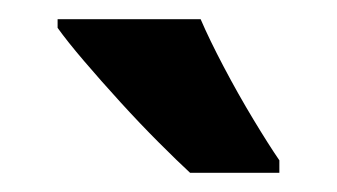

<svg xmlns="http://www.w3.org/2000/svg" viewBox="-20 -786 351 200"><path d="M189 -766Q198 -745 213 -716.5Q228 -688 244 -661.5Q260 -635 271 -619V-606H178Q165 -618 145.5 -637.5Q126 -657 105.5 -679.5Q85 -702 67.5 -722.5Q50 -743 40 -757V-766Z"/></svg>

Font: Noto Sans Myanmar ExtraCondensed
Style: Bold
Weight: 700
Width: 2
Designer: Monotype Design Team
Foundry: Monotype Imaging Inc.
Version: Version 2.107; ttfautohint (v1.8.4.7-5d5b)